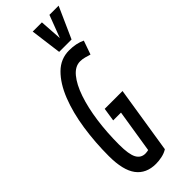

<svg xmlns="http://www.w3.org/2000/svg" viewBox="-297 -937 975 975"><g transform="rotate(-45 190.5 -449.0)"><path d="M163 10Q93 10 57 -38Q21 -86 21 -188Q21 -286 35 -379.5Q49 -473 78.5 -547.5Q108 -622 152.5 -666Q197 -710 258 -710Q309 -710 346 -692L320 -618Q306 -622 290.5 -626.5Q275 -631 258 -631Q222 -631 192.5 -595.5Q163 -560 142 -498.5Q121 -437 110 -358Q99 -279 99 -192Q99 -122 114.5 -93.5Q130 -65 162 -65Q168 -65 174 -66Q180 -67 184 -68L221 -300H165L176 -372H304L247 -11Q230 0 207 5Q184 10 163 10ZM381 -908 306 -740H217L195 -908H261L269 -787L315 -908Z"/></g></svg>

Font: Georama Extra Condensed Medium
Style: Italic
Weight: 500
Width: 2
Italic angle: -9°
Designer: Jean-Baptiste Levee
Foundry: Production Type
Version: Version 1.000